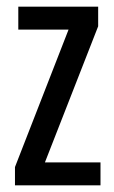

<svg xmlns="http://www.w3.org/2000/svg" viewBox="-20 -557 343 577"><path d="M282 0H25V-55L186 -468H35V-537H275V-478L115 -69H282Z"/></svg>

Font: Noto Sans Khmer ExtraCondensed
Style: Regular
Weight: 400
Width: 2
Designer: Danh Hong and the Monotype Design Team
Foundry: Monotype Imaging Inc.
Version: Version 2.004; ttfautohint (v1.8.4.7-5d5b)